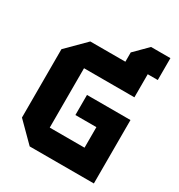

<svg xmlns="http://www.w3.org/2000/svg" viewBox="-196 -979 1033 1109"><g transform="rotate(30 320.0 -424.0)"><path d="M167 0 45 -122V-578L167 -700H401V-762L487 -848H616V-702H549V-548H213V-152H445V-289H305V-423H595V0Z"/></g></svg>

Font: Tektur
Style: Bold
Weight: 700
Designer: Adam Jagosz
Foundry: Adam Jagosz
Version: Version 1.005;gftools[0.9.30]